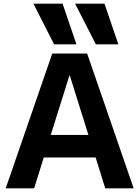

<svg xmlns="http://www.w3.org/2000/svg" viewBox="-20 -1020 755 1040"><path d="M263 -730H452L704 0H550L498 -167H217L165 0H11ZM459 -289 358 -611H356L255 -289ZM161 -1000H319L394 -780H273ZM546 -1000 621 -780H499L387 -1000Z"/></svg>

Font: Enso
Style: Bold
Weight: 700
Designer: Coji Morishita
Foundry: UNDERFOREST DESIGN
Version: Version 1.000